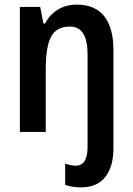

<svg xmlns="http://www.w3.org/2000/svg" viewBox="-20 -571 575 831"><path d="M262 229V137Q286 146 308 146Q359 146 359 65V-336Q359 -396 340 -426Q321 -456 282 -456Q225 -456 201.5 -413Q178 -370 178 -270V0H66V-541H154L168 -469H175Q196 -509 231.5 -530Q267 -551 312 -551Q391 -551 431 -501Q471 -451 471 -353V71Q471 149 436 194.5Q401 240 330 240Q292 240 262 229Z"/></svg>

Font: Noto Sans Display Medium Narrow
Style: Regular
Weight: 500
Width: 4
Designer: Monotype Design team
Foundry: Monotype Imaging Inc.
Version: Version 1.000